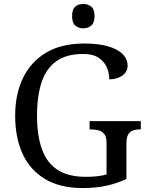

<svg xmlns="http://www.w3.org/2000/svg" viewBox="-20 -945 754 975"><path d="M401 10Q285 10 208.5 -36Q132 -82 94.5 -164.5Q57 -247 57 -358Q57 -466 96.5 -548.5Q136 -631 214 -677.5Q292 -724 407 -724Q481 -724 530 -709.5Q579 -695 603.5 -669.5Q628 -644 628 -612Q628 -580 601 -561Q574 -542 535 -542Q535 -573 522.5 -602.5Q510 -632 481 -651.5Q452 -671 403 -671Q318 -671 266.5 -634.5Q215 -598 191.5 -528Q168 -458 168 -358Q168 -258 192.5 -188.5Q217 -119 271.5 -83Q326 -47 417 -47Q446 -47 473 -50Q500 -53 521 -59V-220Q521 -250 509.5 -264.5Q498 -279 479.5 -283.5Q461 -288 439 -288H435V-330H695V-288H691Q672 -288 656.5 -283Q641 -278 631.5 -263Q622 -248 622 -216V-36Q572 -13 519 -1.5Q466 10 401 10ZM403 -801Q379 -801 362.5 -815Q346 -829 346 -863Q346 -898 362.5 -911.5Q379 -925 403 -925Q426 -925 443 -911.5Q460 -898 460 -863Q460 -829 443 -815Q426 -801 403 -801Z"/></svg>

Font: Noto Serif Armenian
Style: Regular
Weight: 400
Designer: Monotype Design Team
Foundry: Monotype Imaging Inc.
Version: Version 2.007